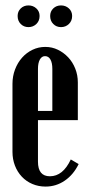

<svg xmlns="http://www.w3.org/2000/svg" viewBox="-20 -678 326 708"><path d="M26 -369Q26 -397 35.5 -422Q45 -447 61.5 -465.5Q78 -484 100 -494.5Q122 -505 147 -505Q172 -505 193.5 -494.5Q215 -484 231.5 -466.5Q248 -449 257.5 -425Q267 -401 267 -374V-235H120V-82Q120 -28 164 -28Q212 -28 241 -90L270 -73Q251 -34 219 -12Q187 10 148 10Q122 10 99.5 0.5Q77 -9 60.5 -26.5Q44 -44 35 -67.5Q26 -91 26 -118ZM173 -269V-424Q173 -446 166 -458.5Q159 -471 146 -471Q134 -471 127 -458.5Q120 -446 120 -424V-269ZM45 -619Q45 -636 56.5 -647Q68 -658 85 -658Q102 -658 114 -647Q126 -636 126 -619Q126 -601 114 -589.5Q102 -578 85 -578Q68 -578 56.5 -589.5Q45 -601 45 -619ZM165 -619Q165 -636 176.5 -647Q188 -658 205 -658Q222 -658 234 -647Q246 -636 246 -619Q246 -601 234 -589.5Q222 -578 205 -578Q188 -578 176.5 -589.5Q165 -601 165 -619Z"/></svg>

Font: Moniqa ExtBd Cond Paragraph
Style: Regular
Weight: 800
Width: 3
Designer: Rajesh Rajput
Foundry: Rajesh Rajput
Version: Version 1.000